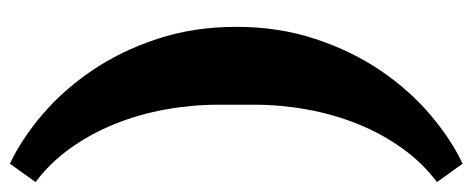

<svg xmlns="http://www.w3.org/2000/svg" viewBox="-310 -510 976 397"><g transform="rotate(90 178.5 -312.0)"><path d="M319 156Q268 132 217.5 89Q167 46 126.5 -13.5Q86 -73 61 -148.5Q36 -224 36 -312Q36 -400 61 -475.5Q86 -551 126.5 -610.5Q167 -670 217.5 -713Q268 -756 319 -780L357 -727Q317 -697 287 -655Q257 -613 237 -563.5Q217 -514 207 -459Q197 -404 197 -349V-275Q197 -220 207 -165Q217 -110 237 -60.5Q257 -11 287 31Q317 73 357 103L319 156Z"/></g></svg>

Font: IBM Plex Serif
Style: Bold
Weight: 700
Designer: Mike Abbink, Paul van der Laan, Pieter van Rosmalen
Foundry: Bold Monday
Version: Version 2.008